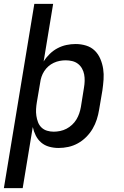

<svg xmlns="http://www.w3.org/2000/svg" viewBox="-20 -755 640 990"><path d="M0 215 157 -735H254L205 -438Q218 -459 236.5 -477Q255 -495 277 -506.5Q299 -518 322.5 -523Q346 -528 370 -528Q398 -528 424 -520Q450 -512 468.5 -494Q487 -476 497.5 -451Q508 -426 512 -399.5Q516 -373 514 -345Q512 -317 508 -289L491 -189Q487 -164 479 -139Q471 -114 457.5 -91Q444 -68 424.5 -48.5Q405 -29 381.5 -16Q358 -3 332.5 2.5Q307 8 282 8Q257 8 233.5 1.5Q210 -5 192.5 -20Q175 -35 164.5 -56Q154 -77 149 -100L97 215ZM257 -76Q273 -76 290 -79.5Q307 -83 322.5 -91Q338 -99 351.5 -111.5Q365 -124 374 -139Q383 -154 388.5 -170Q394 -186 397 -203L413 -303Q416 -320 416.5 -337.5Q417 -355 414 -371Q411 -387 403 -401.5Q395 -416 382 -426Q369 -436 352.5 -440Q336 -444 319 -444Q319 -444 319 -444Q319 -444 318 -444Q303 -444 287.5 -441Q272 -438 257 -431Q242 -424 229.5 -413Q217 -402 208 -388Q199 -374 194 -359Q189 -344 187 -328L170 -228Q167 -210 166 -192.5Q165 -175 167.5 -158Q170 -141 176 -125Q182 -109 194 -97.5Q206 -86 222.5 -81Q239 -76 257 -76Z"/></svg>

Font: Iosevka Etoile Medium Oblique
Style: Regular
Weight: 500
Italic angle: -9°
Designer: Belleve Invis
Foundry: Belleve Invis
Version: Version 15.5.2; ttfautohint (v1.8.4)